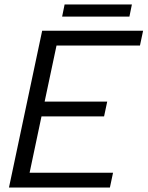

<svg xmlns="http://www.w3.org/2000/svg" viewBox="-20 -836 658 856"><path d="M268 -816H568L557 -762H257ZM168 -699H618L604 -633H232L179 -383H458L444 -317H165L112 -66H484L470 0H20Z"/></svg>

Font: Prompt Light
Style: Italic
Weight: 300
Italic angle: -12°
Designer: Katatrad Team
Foundry: CadsonDemak
Version: Version 1.000